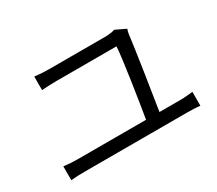

<svg xmlns="http://www.w3.org/2000/svg" viewBox="-115 -911 1230 1090"><g transform="rotate(-30 500.0 -366.0)"><path d="M784 -643 717 -675C705 -670 675 -666 655 -666H286C253 -666 221 -668 191 -672V-583C223 -585 250 -587 287 -587H681C678 -517 636 -249 618 -142H167C139 -142 109 -144 79 -148V-57C110 -60 139 -61 167 -61H842C862 -61 899 -60 925 -57V-148C900 -145 872 -142 842 -142H706C723 -249 765 -516 776 -610C777 -618 780 -633 784 -643Z"/></g></svg>

Font: Source Han Sans TC
Style: Regular
Weight: 400
Designer: Ryoko NISHIZUKA 西塚涼子 (kana, bopomofo & ideographs); Paul D. Hunt (Latin, Greek & Cyrillic); Sandoll Communications 산돌커뮤니
Foundry: Adobe
Version: Version 2.002;hotconv 1.0.116;makeotfexe 2.5.65601